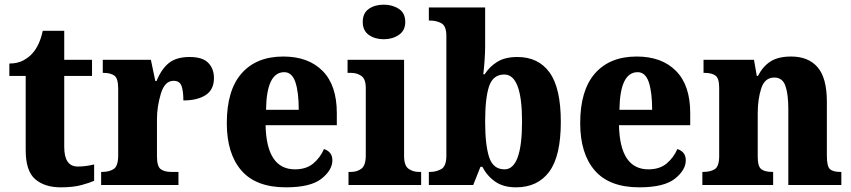

<svg xmlns="http://www.w3.org/2000/svg" viewBox="-20 -792 3645 822"><path d="M240 10Q294 10 330 0Q366 -10 383 -18V-88Q347 -79 313 -79Q255 -79 255 -163V-467H374V-536H255V-660H163Q150 -599 120 -565Q106 -548 81 -534Q56 -520 20 -520V-467H90V-149Q90 -60 130.5 -25Q171 10 240 10Z M413 0H744V-56H712Q685 -56 668.5 -67.5Q652 -79 652 -123V-282Q652 -335 668.5 -390.5Q685 -446 723 -446Q749 -446 757 -424.5Q765 -403 765 -362Q825 -362 860.5 -385Q896 -408 896 -458Q896 -498 871.5 -523Q847 -548 792 -548Q736 -548 704 -523Q672 -498 650 -445H645L626 -536H420V-480H423Q454 -480 470 -468Q486 -456 486 -412V-128Q486 -81 467 -68.5Q448 -56 417 -56H413Z M1204 10Q1310 10 1356.5 -27Q1403 -64 1403 -106Q1403 -142 1367 -154Q1351 -117 1321 -92Q1291 -67 1243 -67Q1121 -67 1117 -256H1422V-308Q1422 -427 1361 -488.5Q1300 -550 1193 -550Q1078 -550 1014.5 -478Q951 -406 951 -265Q951 -134 1013.5 -62Q1076 10 1204 10ZM1119 -322Q1121 -483 1197 -483Q1230 -483 1244.5 -440.5Q1259 -398 1259 -322Z M1623 -624Q1660 -624 1687.5 -642.5Q1715 -661 1715 -698Q1715 -736 1687.5 -754Q1660 -772 1623 -772Q1585 -772 1559 -754Q1533 -736 1533 -698Q1533 -661 1559 -642.5Q1585 -624 1623 -624ZM1472 0H1783V-56H1773Q1748 -56 1729 -69.5Q1710 -83 1710 -125V-536H1468V-480H1484Q1508 -480 1527 -467Q1546 -454 1546 -415V-127Q1546 -84 1527.5 -70Q1509 -56 1483 -56H1472Z M2189 10Q2282 10 2331.5 -57Q2381 -124 2381 -270Q2381 -415 2333 -481.5Q2285 -548 2195 -548Q2142 -548 2108.5 -527Q2075 -506 2055 -474H2049Q2052 -496 2054.5 -531.5Q2057 -567 2057 -593V-760H1816V-704H1820Q1850 -704 1870.5 -692Q1891 -680 1891 -638V-126Q1891 -80 1869 -68Q1847 -56 1822 -56H1816V0H2006L2037 -78H2045Q2065 -39 2100 -14.5Q2135 10 2189 10ZM2140 -67Q2091 -67 2074 -119.5Q2057 -172 2057 -271Q2057 -373 2074 -423Q2091 -473 2139 -473Q2215 -473 2215 -272Q2215 -67 2140 -67Z M2717 10Q2823 10 2869.5 -27Q2916 -64 2916 -106Q2916 -142 2880 -154Q2864 -117 2834 -92Q2804 -67 2756 -67Q2634 -67 2630 -256H2935V-308Q2935 -427 2874 -488.5Q2813 -550 2706 -550Q2591 -550 2527.5 -478Q2464 -406 2464 -265Q2464 -134 2526.5 -62Q2589 10 2717 10ZM2632 -322Q2634 -483 2710 -483Q2743 -483 2757.5 -440.5Q2772 -398 2772 -322Z M2987 0H3290V-56H3286Q3255 -56 3239.5 -67.5Q3224 -79 3224 -121V-306Q3224 -367 3239 -413.5Q3254 -460 3295 -460Q3330 -460 3342.5 -424.5Q3355 -389 3355 -325V0H3582V-56H3578Q3546 -56 3533 -68Q3520 -80 3520 -126V-357Q3520 -458 3480.5 -504Q3441 -550 3367 -550Q3312 -550 3279 -529Q3246 -508 3225 -467H3220L3208 -536H2992V-480H2996Q3027 -480 3043 -468.5Q3059 -457 3059 -416V-124Q3059 -80 3040.5 -68Q3022 -56 2991 -56H2987Z"/></svg>

Font: Noto Serif SemiCondensed Extra
Style: Regular
Weight: 800
Width: 4
Designer: Monotype Design Team
Foundry: Monotype Imaging Inc.
Version: Version 1.002